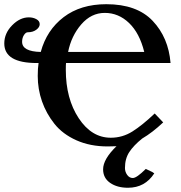

<svg xmlns="http://www.w3.org/2000/svg" viewBox="-28 -678 854 905"><path d="M465.8 -617.2Q401.9 -617.2 355 -563Q308.1 -508.8 293 -433.1H651.9Q629.9 -522 580.3 -569.6Q530.8 -617.2 465.8 -617.2ZM689.9 132.8 699.2 139.2Q655.3 207 575.2 207Q524.4 207 491.2 184.1Q458 161.1 458 120.1Q458 72.3 521 11.2Q507.8 12.2 479 12.2Q397 12.2 332 -16.8Q267.1 -45.9 228.5 -94.5Q189.9 -143.1 169.9 -200.4Q149.9 -257.8 149.9 -319.8Q149.9 -356 153.8 -380.9H146Q-7.8 -380.9 -7.8 -473.1Q-7.8 -521 29.1 -558.6Q65.9 -596.2 107.9 -596.2Q127.9 -596.2 143.6 -587.6Q159.2 -579.1 159.2 -564Q159.2 -549.8 143.1 -537.8Q127 -525.9 103 -525.9Q93.3 -525.9 84.7 -512.5Q76.2 -499 76.2 -481Q76.2 -435.1 164.1 -433.1Q191.9 -536.1 272 -597.2Q352.1 -658.2 473.1 -658.2Q617.2 -658.2 691.7 -579.6Q766.1 -501 775.9 -380.9H283.2Q282.2 -372.1 282.2 -349.1Q282.2 -212.9 343 -120.8Q403.8 -28.8 494.1 -28.8Q549.3 -28.8 596.2 -58.3Q643.1 -87.9 701.2 -143.1L741.2 -101.1Q690.4 -53.2 642.1 -24.9Q602.1 7.3 581.5 38.6Q561 69.8 561 113.8Q561 131.8 571.5 146.5Q582 161.1 598.1 161.1Q616.2 161.1 659.2 118.2Z"/></svg>

Font: Linux Libertine
Style: Bold
Weight: 700
Designer: Philipp H. Poll
Foundry: Philipp H. Poll
Version: Version 5.0.3